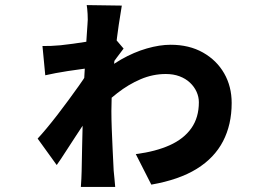

<svg xmlns="http://www.w3.org/2000/svg" viewBox="-20 -681 1040 755"><path d="M514 -75Q592 -85 647.5 -110Q703 -135 732.5 -177Q762 -219 762 -279Q762 -300 753 -320Q744 -340 727 -356Q710 -372 686 -381Q662 -390 632 -390Q581 -390 533 -369.5Q485 -349 441.5 -315Q398 -281 360 -240V-373Q405 -418 456 -447Q507 -476 557.5 -490.5Q608 -505 651 -505Q724 -505 778 -474.5Q832 -444 861.5 -392.5Q891 -341 891 -276Q891 -191 857 -125.5Q823 -60 753.5 -17Q684 26 575 45ZM324 -585Q326 -602 324.5 -626Q323 -650 321 -661L459 -659Q454 -631 447 -583.5Q440 -536 433.5 -477.5Q427 -419 422.5 -358.5Q418 -298 418 -244Q418 -213 419.5 -173.5Q421 -134 423 -91.5Q425 -49 427 -10Q428 1 430 20.5Q432 40 433 54H298Q299 40 300 21Q301 2 301 -7Q302 -47 303 -107.5Q304 -168 306 -233Q308 -298 310 -353Q312 -380 313.5 -413Q315 -446 317 -479.5Q319 -513 321 -541Q323 -569 324 -585ZM327 -413Q313 -411 291.5 -408Q270 -405 246 -401.5Q222 -398 199 -393.5Q176 -389 158 -385L147 -500Q166 -500 181 -500.5Q196 -501 218 -503Q238 -505 267 -509Q296 -513 327.5 -518Q359 -523 385.5 -528Q412 -533 425 -538L466 -490Q456 -477 438.5 -453.5Q421 -430 410 -413L352 -255Q338 -237 319 -208Q300 -179 278.5 -146.5Q257 -114 237.5 -83.5Q218 -53 203 -32L128 -136Q143 -152 163 -176Q183 -200 205.5 -229Q228 -258 249.5 -287.5Q271 -317 290 -343.5Q309 -370 321 -390L322 -403Z"/></svg>

Font: Noto Sans JP ExtraBold
Style: Regular
Weight: 800
Designer: Ryoko NISHIZUKA  (kana, bopomofo & ideographs); Paul D. Hunt (Latin, Greek & Cyrillic); Sandoll Communications , Soo-you
Foundry: Adobe
Version: Version 2.004-H2;hotconv 1.0.118;makeotfexe 2.5.65603